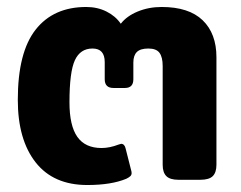

<svg xmlns="http://www.w3.org/2000/svg" viewBox="-20 -515 691 550"><path d="M31 -229Q31 -365 82 -430Q133 -495 227 -495Q259 -495 285 -482Q311 -469 326 -447Q343 -469 374.5 -482Q406 -495 443 -495Q521 -495 560.5 -457Q600 -419 600 -351V-43Q600 -21 589.5 -10.5Q579 0 554 0H491Q467 0 456.5 -10.5Q446 -21 446 -43V-326Q446 -351 437 -363.5Q428 -376 405 -376Q382 -376 372 -366Q362 -356 362 -336V-288Q362 -263 338 -263H305Q280 -263 280 -288V-337Q280 -376 245 -376Q210 -376 194.5 -342.5Q179 -309 179 -222Q179 -155 201.5 -123Q224 -91 271 -91Q294 -91 320 -101Q326 -103 327 -103Q337 -103 340 -89L356 -26Q357 -23 357 -19Q357 -14 353.5 -10.5Q350 -7 342 -3Q299 15 230 15Q133 15 82 -50Q31 -115 31 -229Z"/></svg>

Font: Mitr Medium
Style: Regular
Weight: 500
Designer: Thanarat Vachiruckul
Foundry: Cadson Demak
Version: Version 1.003